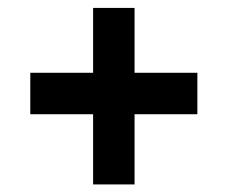

<svg xmlns="http://www.w3.org/2000/svg" viewBox="-20 -496 589 497"><path d="M328.3 -200.3H490.9V-307.6H328.3V-475.5H221V-307.6H58.4V-200.3H221V-18.6H328.3Z"/></svg>

Font: Vazirmatn RD NL
Style: Regular
Weight: 400
Designer: Saber Rastikerdar
Foundry: Saber Rastikerdar
Version: Version 32.101